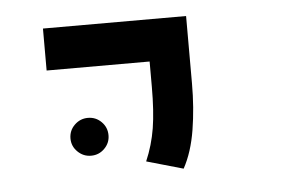

<svg xmlns="http://www.w3.org/2000/svg" viewBox="-36 -633 658 447"><g transform="rotate(-5 293.0 -409.0)"><path d="M376.5 -232.4 291 -256.8Q306.6 -293 313 -332.3Q319.3 -371.6 319.3 -428.2V-487.8H78.6V-585.9H413.1V-428.2Q413.1 -371.6 404.8 -320.3Q396.5 -269 376.5 -232.4ZM164.6 -281.2Q146.5 -281.2 133.3 -294.2Q120.1 -307.1 120.1 -325.2Q120.1 -343.8 133.3 -356.7Q146.5 -369.6 164.6 -369.6Q183.1 -369.6 196 -356.7Q209 -343.8 209 -325.2Q209 -307.1 196 -294.2Q183.1 -281.2 164.6 -281.2Z"/></g></svg>

Font: Cascadia Mono PL
Style: Regular
Weight: 400
Monospace: yes
Designer: Aaron Bell
Foundry: Saja Typeworks
Version: Version 2404.023; ttfautohint (v1.8.4)